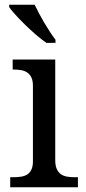

<svg xmlns="http://www.w3.org/2000/svg" viewBox="-20 -786 360 806"><path d="M36.1 -42Q52.7 -42 67.6 -44.2Q82.5 -46.4 93.8 -53.2Q105 -60.1 111.6 -73.5Q118.2 -86.9 118.2 -108.9V-425.8Q118.2 -447.8 111.6 -461.2Q105 -474.6 93.8 -481.9Q82.5 -489.3 67.6 -491.7Q52.7 -494.1 36.1 -494.1H33.2V-536.1H211.9V-113.8Q211.9 -90.3 218.5 -76.2Q225.1 -62 236.1 -54.4Q247.1 -46.9 262.2 -44.4Q277.3 -42 293.9 -42H307.1V0H22.9V-42ZM212.9 -606H174.8Q154.8 -619.6 131.3 -639.9Q107.9 -660.2 85.9 -681.6Q64 -703.1 45.9 -722.9Q27.8 -742.7 18.6 -755.9V-766.1H125.5Q133.3 -749.5 143.8 -729.7Q154.3 -710 166 -690.2Q177.7 -670.4 189.9 -651.9Q202.1 -633.3 212.9 -619.1Z"/></svg>

Font: Droid Serif
Style: Regular
Weight: 400
Version: Version 1.00 build 112